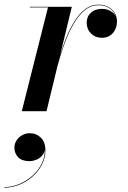

<svg xmlns="http://www.w3.org/2000/svg" viewBox="-82 -490 562 846"><path d="M14 0 129.5 -457.5H49.5V-460H234.5L123 0ZM159 -160.5Q168 -196.5 180.2 -238.5Q192.5 -280.5 208.8 -321.2Q225 -362 245.8 -395.5Q266.5 -429 292.8 -449.2Q319 -469.5 351 -469.5Q388 -469.5 410.8 -448.2Q433.5 -427 433.5 -395Q433.5 -365.5 415.5 -344.5Q397.5 -323.5 367 -323.5Q338 -323.5 319 -342.5Q300 -361.5 300 -390Q300 -417 318.5 -434Q337 -451 367.5 -451Q393.5 -451 413 -436Q432.5 -421 432.5 -395H431Q431 -426 409.2 -446.5Q387.5 -467 351 -467Q319.5 -467 293.8 -446.8Q268 -426.5 247.5 -393.2Q227 -360 210.8 -319.5Q194.5 -279 182.2 -237.5Q170 -196 161.5 -160.5ZM-62.5 337V334.5Q-29.5 334.5 3.2 320.8Q36 307 62.5 283Q89 259 103.5 227.5Q118 196 114.5 160.5H116Q116 179 106 192.5Q96 206 80 213Q64 220 47 220Q14.5 220 -2 202.8Q-18.5 185.5 -18.5 160.5Q-18.5 144 -9.5 129.5Q-0.5 115 15 106Q30.5 97 49.5 97Q78 97 98 116.5Q118 136 118 172.5Q118 206.5 102.2 236.2Q86.5 266 60.5 288.8Q34.5 311.5 2.5 324.2Q-29.5 337 -62.5 337Z"/></svg>

Font: Bodoni Moda 72pt SemiBold
Style: Italic
Weight: 600
Italic angle: -13°
Designer: Owen Earl
Foundry: indestructible type
Version: Version 2.004